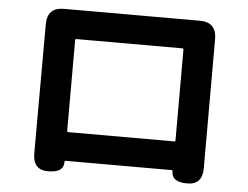

<svg xmlns="http://www.w3.org/2000/svg" viewBox="-51 -773 1103 853"><g transform="rotate(5 500.0 -346.5)"><path d="M194 16Q125 17 125 -58L126 -634Q126 -709 201 -709H806Q881 -709 881 -634V-58Q881 17 812 16Q743 16 744 -32Q744 -37 739 -37H267Q262 -37 262 -32Q263 16 194 16ZM262 -170Q262 -165 267 -165H740Q745 -165 745 -170V-575Q745 -580 740 -580H267Q262 -580 262 -575Z"/></g></svg>

Font: Resource Han Rounded KR
Style: Bold
Weight: 700
Designer: Cyano Hao (round all glyphs); Ryoko NISHIZUKA 西塚涼子 (kana, bopomofo & ideographs); Paul D. Hunt (Latin, Greek & Cyrillic)
Foundry: Cyano Hao
Version: 0.990